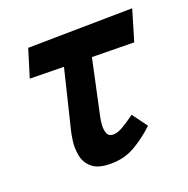

<svg xmlns="http://www.w3.org/2000/svg" viewBox="-87 -503 579 592"><g transform="rotate(-20 203.0 -207.0)"><path d="M181 7Q139 7 119.5 -10Q100 -27 95.5 -51.5Q91 -76 94 -98.5Q97 -121 100 -132L168 -411H257L199 -141Q197 -132 195.5 -116.5Q194 -101 198.5 -88Q203 -75 219 -75Q233 -75 251.5 -86Q270 -97 292 -113L328 -64Q295 -33 260 -13Q225 7 181 7ZM35 -325 63 -416 406 -421 376 -320Z"/></g></svg>

Font: Ysabeau
Style: Bold Italic
Weight: 700
Italic angle: -12°
Designer: Christian Thalmann (Catharsis Fonts)
Version: Version 2.002